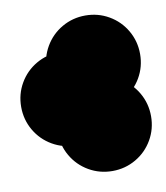

<svg xmlns="http://www.w3.org/2000/svg" viewBox="-114 -554 527 608"><g transform="rotate(-10 150.0 -250.0)"><path d="M50 -150Q50 -191 70 -225.5Q90 -260 124.5 -280Q159 -300 200 -300Q241 -300 275.5 -280Q310 -260 330 -225.5Q350 -191 350 -150Q350 -109 330 -74.5Q310 -40 275.5 -20Q241 0 200 0Q159 0 124.5 -20Q90 -40 70 -74.5Q50 -109 50 -150ZM50 -350Q50 -391 70 -425.5Q90 -460 124.5 -480Q159 -500 200 -500Q241 -500 275.5 -480Q310 -460 330 -425.5Q350 -391 350 -350Q350 -309 330 -274.5Q310 -240 275.5 -220Q241 -200 200 -200Q159 -200 124.5 -220Q90 -240 70 -274.5Q50 -309 50 -350ZM-50 -250Q-50 -291 -30 -325.5Q-10 -360 24.5 -380Q59 -400 100 -400Q141 -400 175.5 -380Q210 -360 230 -325.5Q250 -291 250 -250Q250 -209 230 -174.5Q210 -140 175.5 -120Q141 -100 100 -100Q59 -100 24.5 -120Q-10 -140 -30 -174.5Q-50 -209 -50 -250Z"/></g></svg>

Font: TINY 5x3
Style: Regular
Weight: 400
Designer: Jack Halten Fahnestock
Foundry: Velvetyne Type Foundry
Version: Version 1.002